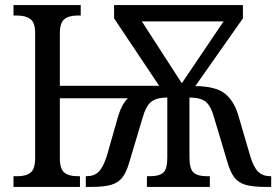

<svg xmlns="http://www.w3.org/2000/svg" viewBox="-20 -734 1085 754"><path d="M33 -42H49Q83 -42 100.5 -56.5Q118 -71 118 -113V-605Q118 -645 99.5 -659Q81 -673 47 -673H33V-714H297V-673H284Q250 -673 232.5 -658.5Q215 -644 215 -602V-397H605L428 -662V-714H934V-662L747 -396Q827 -395 862.5 -367Q898 -339 915 -284L963 -120Q976 -77 994 -59.5Q1012 -42 1042 -42H1045V0H1023Q973 0 945 -8Q917 -16 900.5 -37Q884 -58 872 -101L822 -268Q809 -317 788.5 -334Q768 -351 724 -351V-117Q724 -71 740 -56.5Q756 -42 792 -42H804V0H557V-42H570Q605 -42 621 -56Q637 -70 637 -115V-351Q594 -351 573 -333.5Q552 -316 539 -268L489 -101Q477 -58 460.5 -37Q444 -16 416 -8Q388 0 338 0H317V-42H320Q350 -42 367.5 -59.5Q385 -77 399 -120L445 -281Q458 -324 482 -348H215V-113Q215 -71 232.5 -56.5Q250 -42 284 -42H294V0H33ZM858 -650H537L694 -407Z"/></svg>

Font: Noto Serif Narrow
Style: Regular
Weight: 400
Width: 4
Designer: Monotype Design Team
Foundry: Monotype Imaging Inc.
Version: Version 1.001